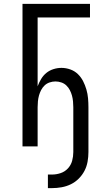

<svg xmlns="http://www.w3.org/2000/svg" viewBox="-20 -755 540 990"><path d="M227 215V145H248Q271 145 293 137.5Q315 130 330.5 113Q346 96 352 74Q358 52 358 29V-202Q358 -217 356.5 -232.5Q355 -248 351 -262.5Q347 -277 340 -290.5Q333 -304 322 -314.5Q311 -325 296 -330Q281 -335 266 -335Q251 -335 236 -330Q221 -325 210 -314.5Q199 -304 192 -290.5Q185 -277 181 -262.5Q177 -248 175.5 -232.5Q174 -217 174 -202V0H96V-735H444V-665H174V-310Q181 -329 192 -347.5Q203 -366 219 -379Q235 -392 255.5 -398.5Q276 -405 297 -405Q320 -405 342.5 -397Q365 -389 381.5 -373Q398 -357 408.5 -336.5Q419 -316 425.5 -293.5Q432 -271 434 -248Q436 -225 436 -202V29Q436 54 431.5 79Q427 104 415.5 126Q404 148 386 166Q368 184 345.5 195Q323 206 298 210.5Q273 215 248 215Z"/></svg>

Font: Moesevka
Style: Regular
Weight: 400
Monospace: yes
Designer: Belleve Invis
Foundry: Belleve Invis
Version: Version 32.5.0; ttfautohint (v1.8.4)